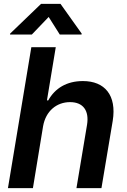

<svg xmlns="http://www.w3.org/2000/svg" viewBox="-20 -971 653 991"><path d="M202.4 -319.6C216.3 -398.4 272.7 -443.9 341.6 -443.9C408.4 -443.9 441.1 -400.9 429.3 -327.4L374.6 0H503.6L561.8 -347.3C583.1 -479.4 520.6 -552.6 408 -552.6C323.5 -552.6 263.5 -514.9 229 -452.8H222.3L267.8 -727.3H141.7L21 0H149.9ZM31.6 -792.6H144.2L231.2 -883.5L288.7 -792.6H400.9L401.6 -797.6L292.3 -951H191.8L32.3 -797.6Z"/></svg>

Font: Margiela Sans Semi Bold
Style: Italic
Weight: 600
Italic angle: -9.39999°
Designer: Stefan Endress, Andreas Faust
Version: Version 1.100;FEAKit 1.0